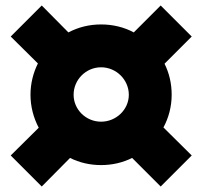

<svg xmlns="http://www.w3.org/2000/svg" viewBox="-20 -667 737 699"><path d="M605 -322C605 -363 596 -401 579 -435L678 -534L565 -647L467 -549C432 -568 391 -578 348 -578C305 -578 265 -568 229 -549L132 -647L19 -534L118 -436C101 -402 91 -363 91 -322C91 -279 102 -238 121 -202L19 -101L132 12L235 -92C269 -75 307 -66 348 -66C389 -66 427 -75 461 -92L565 12L678 -101L575 -203C594 -238 605 -279 605 -322ZM348 -224C293 -224 248 -268 248 -322C248 -377 293 -422 348 -422C403 -422 449 -377 449 -322C449 -268 403 -224 348 -224Z"/></svg>

Font: Montserrat ExtraBold
Style: Regular
Weight: 800
Designer: Julieta Ulanovsky
Foundry: Julieta Ulanovsky
Version: Version 4.000